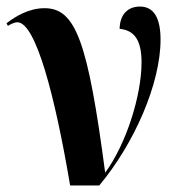

<svg xmlns="http://www.w3.org/2000/svg" viewBox="-41 -566 539 586"><path d="M173 0H262C369 -128 449 -311 449 -445C449 -507 431 -546 386 -546C350 -546 325 -523 324 -478C365 -474 391 -449 391 -376C391 -274 344 -126 280 -39C227 -440 190 -541 95 -541C47 -541 6 -516 -21 -495L-17 -487C-9 -492 3 -498 12 -498C68 -498 127 -273 173 0Z"/></svg>

Font: Noto Serif Display Condensed Extra
Style: Regular
Weight: 800
Width: 3
Designer: Monotype Design Team
Foundry: Monotype Imaging Inc.
Version: Version 1.900